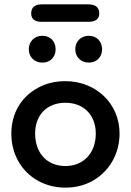

<svg xmlns="http://www.w3.org/2000/svg" viewBox="-20 -844 600 880"><path d="M385 -744C418 -744 435 -757 435 -782C435 -810 418 -824 385 -824H171C139 -824 123 -810 123 -782C123 -757 139 -744 171 -744ZM174 -557C211 -557 235 -583 235 -618C235 -654 211 -680 174 -680C138 -680 112 -654 112 -618C112 -583 138 -557 174 -557ZM387 -557C423 -557 448 -583 448 -618C448 -654 423 -680 387 -680C351 -680 325 -654 325 -618C325 -583 351 -557 387 -557ZM280 16C327 16 369 5 406 -16C481 -59 528 -139 528 -232C528 -370 419 -472 280 -472C233 -472 191 -462 153 -441C77 -400 32 -324 32 -232C32 -185 43 -143 64 -105C107 -29 187 16 280 16ZM280 -83C195 -83 141 -143 141 -232C141 -317 195 -373 280 -373C363 -373 419 -317 419 -232C419 -143 363 -83 280 -83Z"/></svg>

Font: Dongle
Style: Regular
Weight: 400
Designer: Yanghee Ryu
Foundry: Yanghee Ryu
Version: Version 2.000